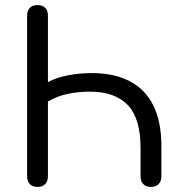

<svg xmlns="http://www.w3.org/2000/svg" viewBox="-20 -732 715 759"><path d="M128.3 6.9Q108.4 6.9 97.7 -4.5Q87.1 -15.9 87.1 -35.7V-669.3Q87.1 -690.1 97.7 -701Q108.4 -711.9 128.3 -711.9Q148.1 -711.9 158.8 -701Q169.5 -690.1 169.5 -669.3V-407.2Q200.7 -424.9 247.8 -434Q294.8 -443.1 342.1 -443.1Q431.4 -443.1 493.1 -410.9Q554.7 -378.6 586.3 -314.7Q618 -250.8 618 -154V-35.7Q618 -15.9 607.1 -4.5Q596.2 6.9 576.3 6.9Q556.5 6.9 546 -4.5Q535.6 -15.9 535.6 -35.7V-148Q535.6 -263.8 485 -316.7Q434.3 -369.7 335.5 -369.7Q291 -369.7 248.7 -361.1Q206.3 -352.4 169.5 -330.7V-35.7Q169.5 -15.9 158.8 -4.5Q148.1 6.9 128.3 6.9Z"/></svg>

Font: Nunito ExtraLight
Style: Regular
Weight: 200
Designer: Vernon Adams
Foundry: Vernon Adams
Version: Version 3.602